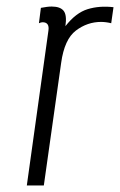

<svg xmlns="http://www.w3.org/2000/svg" viewBox="-20 -567 367 587"><path d="M180 -487Q185 -521 174.5 -534Q164 -547 138 -547Q131 -547 123.5 -546Q116 -545 105 -543L99 -496Q106 -499 110 -499Q121 -499 125.5 -492.5Q130 -486 128 -473L62 0H114L167 -375Q177 -447 212 -473.5Q247 -500 289 -500Q296 -500 304 -499Q312 -498 320 -496L327 -545Q284 -550 248 -539Q212 -528 180 -487Z"/></svg>

Font: Secuela Light
Style: Italic
Weight: 300
Italic angle: -8°
Designer: Fernando Haro
Foundry: deFharo
Version: Version 1.708